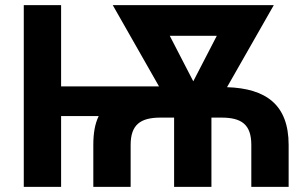

<svg xmlns="http://www.w3.org/2000/svg" viewBox="-20 -731 1202 751"><path d="M608 -271H661V0H807V-271H846C925 -271 963 -244 963 -164V0H1109V-164C1109 -322 1020 -385 868 -390L1051 -711H421L602 -393H219V-711H73V0H219V-277H366C351 -246 345 -209 345 -164V0H491V-164C491 -243 529 -271 608 -271ZM736 -413 644 -591H828Z"/></svg>

Font: Asimov
Style: Regular
Weight: 500
Designer: Google
Version: Version 2.000980; 2014